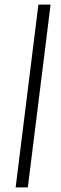

<svg xmlns="http://www.w3.org/2000/svg" viewBox="-20 -707 267 835"><path d="M147 -687H200L101 108H48Z"/></svg>

Font: Rasa Light
Style: Italic
Weight: 300
Italic angle: -7.10001°
Designer: Anna Giedrys (Yrsa+Rasa design), David Brezina (Yrsa art-direction, Rasa art-direction, design)
Foundry: Rosetta Type Foundry
Version: Version 2.004